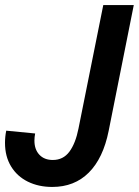

<svg xmlns="http://www.w3.org/2000/svg" viewBox="-20 -740 555 768"><path d="M0 -168.5Q0 -192.9 4.9 -217.3L120.6 -206.1Q117.7 -191.4 117.7 -177.7Q117.7 -142.1 137.5 -121.1Q157.2 -100.1 191.4 -100.1Q232.9 -100.1 257.6 -133.3Q282.2 -166.5 293.9 -225.6L393.1 -719.7H515.1L414.6 -216.3Q392.6 -106.9 335.2 -49.6Q277.8 7.8 189 7.8Q134.3 7.8 91.3 -13.4Q48.3 -34.7 24.2 -74.5Q0 -114.3 0 -168.5Z"/></svg>

Font: Reddit Sans Chocolate SemiBold
Style: Italic
Weight: 600
Italic angle: -11.25°
Designer: Stephen Hutchings
Version: Version 1.013